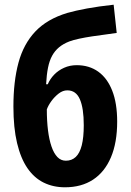

<svg xmlns="http://www.w3.org/2000/svg" viewBox="-20 -786 555 816"><path d="M37 -333Q37 -440 58.5 -519.5Q80 -599 130 -652Q180 -705 266 -731Q301 -741 350 -750Q399 -759 463 -766L476 -646Q457 -643 429.5 -639.5Q402 -636 372 -631.5Q342 -627 316.5 -621.5Q291 -616 275 -610Q249 -600 231 -585Q213 -570 201.5 -549Q190 -528 184 -498Q178 -468 176 -428H183Q193 -451 210.5 -469Q228 -487 252.5 -498Q277 -509 306 -509Q359 -509 397.5 -481.5Q436 -454 457 -400.5Q478 -347 478 -269Q478 -180 451.5 -117.5Q425 -55 375.5 -22.5Q326 10 256 10Q206 10 165.5 -10Q125 -30 96.5 -71.5Q68 -113 52.5 -178Q37 -243 37 -333ZM260 -103Q285 -103 302 -119Q319 -135 327.5 -168.5Q336 -202 336 -254Q336 -326 319.5 -364Q303 -402 266 -402Q247 -402 229.5 -388.5Q212 -375 198.5 -356.5Q185 -338 179 -321Q179 -272 184 -232Q189 -192 199 -163Q209 -134 224 -118.5Q239 -103 260 -103Z"/></svg>

Font: Noto Sans Display Condensed
Style: Bold
Weight: 700
Width: 3
Designer: Monotype Design Team
Foundry: Monotype Imaging Inc.
Version: Version 2.003